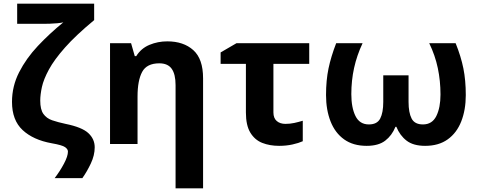

<svg xmlns="http://www.w3.org/2000/svg" viewBox="-20 -780 2596 1040"><path d="M493 18Q493 61 472 105.5Q451 150 426 185H276Q305 147 326.5 106.5Q348 66 348 41Q348 28 332.5 17Q317 6 260 -4Q160 -22 102.5 -75.5Q45 -129 45 -228Q45 -313 83.5 -388.5Q122 -464 185 -531Q248 -598 323 -659Q311 -656 290 -654Q269 -652 248.5 -651.5Q228 -651 215 -651H73V-760H490V-671Q391 -589 332.5 -523Q274 -457 245 -403.5Q216 -350 207 -308.5Q198 -267 198 -235Q198 -187 215 -163Q232 -139 262.5 -128.5Q293 -118 335 -109Q424 -91 458.5 -59Q493 -27 493 18Z M886 -556Q974 -556 1027 -508.5Q1080 -461 1080 -356V240H931V-319Q931 -378 910 -407.5Q889 -437 843 -437Q775 -437 750 -390.5Q725 -344 725 -257V0H576V-546H690L710 -476H718Q744 -518 789.5 -537Q835 -556 886 -556Z M1655 -546V-434H1461V-171Q1461 -140 1479 -124.5Q1497 -109 1526 -109Q1551 -109 1574 -114Q1597 -119 1620 -126V-15Q1598 -5 1564.5 2.5Q1531 10 1492 10Q1441 10 1400.5 -6Q1360 -22 1336 -61.5Q1312 -101 1312 -171V-434H1175V-496L1261 -546Z M2448 -546Q2477 -474 2490 -409.5Q2503 -345 2503 -265Q2503 -185 2478.5 -122.5Q2454 -60 2405 -25Q2356 10 2283 10Q2219 10 2182.5 -18Q2146 -46 2127 -93H2122Q2103 -46 2066.5 -18Q2030 10 1966 10Q1893 10 1844 -25Q1795 -60 1770.5 -122.5Q1746 -185 1746 -265Q1746 -345 1759.5 -409.5Q1773 -474 1801 -546H1944Q1913 -480 1898 -412Q1883 -344 1883 -270Q1883 -197 1905.5 -151.5Q1928 -106 1978 -106Q2023 -106 2039.5 -138Q2056 -170 2056 -228V-372H2193V-228Q2193 -170 2209.5 -138Q2226 -106 2271 -106Q2321 -106 2343.5 -151.5Q2366 -197 2366 -268Q2366 -342 2351.5 -411Q2337 -480 2305 -546Z"/></svg>

Font: TSCustom
Style: Regular
Weight: 400
Designer: Monotype Design Team
Foundry: Monotype Imaging Inc.
Version: Version 2.004; ttfautohint (v1.8.3) -l 8 -r 50 -G 200 -x 14 